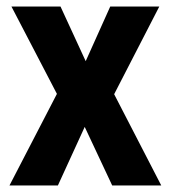

<svg xmlns="http://www.w3.org/2000/svg" viewBox="-20 -567 522 587"><path d="M154 -280 15 -547H165L242 -380L317 -547H467L329 -279L473 0H323L239 -179L157 0H9Z"/></svg>

Font: Noto Sans Myanmar UI Condensed
Style: Bold
Weight: 700
Width: 3
Designer: Monotype Design Team
Foundry: Monotype Imaging Inc.
Version: Version 2.103; ttfautohint (v1.8.4.7-5d5b)